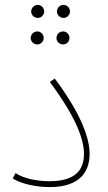

<svg xmlns="http://www.w3.org/2000/svg" viewBox="-20 -757 440 782"><path d="M134 -684C148 -684 160 -696 160 -710C160 -725 148 -737 134 -737C119 -737 107 -725 107 -710C107 -696 119 -684 134 -684ZM239 -684C253 -684 265 -696 265 -710C265 -725 253 -737 239 -737C224 -737 212 -725 212 -710C212 -696 224 -684 239 -684ZM132 -576C146 -576 158 -588 158 -602C158 -617 146 -629 132 -629C117 -629 105 -617 105 -602C105 -588 117 -576 132 -576ZM237 -576C251 -576 263 -588 263 -602C263 -617 251 -629 237 -629C222 -629 210 -617 210 -602C210 -588 222 -576 237 -576ZM32 -30C68 -7 130 5 183 5C313 5 345 -66 345 -130C345 -190 315 -287 203 -437L183 -423C296 -271 322 -184 322 -130C322 -63 285 -19 182 -19C142 -19 83 -26 43 -52Z"/></svg>

Font: Noto Sans Arabic UI Th
Style: Regular
Weight: 100
Designer: Monotype Design Team, Nadine Chahine and Nizar Qandah
Foundry: Monotype Imaging Inc.
Version: Version 2.010